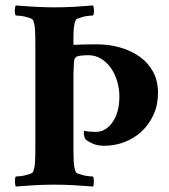

<svg xmlns="http://www.w3.org/2000/svg" viewBox="-20 -682 622 706"><path d="M181 -655Q197 -655 215.5 -655.5Q234 -656 252.5 -657Q271 -658 289 -659.5Q307 -661 322 -662Q325 -658 325.5 -644Q326 -630 322 -625Q317 -625 307 -624Q297 -623 287 -620.5Q277 -618 268.5 -615Q260 -612 258 -607Q253 -596 251.5 -579Q250 -562 250 -539V-517Q270 -518 291 -518.5Q312 -519 335 -519Q382 -519 423 -507Q464 -495 495 -472.5Q526 -450 543.5 -417Q561 -384 561 -341Q561 -296 544.5 -260Q528 -224 500.5 -198.5Q473 -173 437.5 -159.5Q402 -146 364 -146Q337 -146 318.5 -155Q300 -164 295 -169Q292 -172 290 -180Q288 -188 288 -194Q288 -201 291 -201Q299 -199 310 -198Q321 -197 332 -197Q369 -197 394 -233Q419 -269 419 -327Q419 -357 410.5 -384.5Q402 -412 387 -433Q372 -454 351 -466.5Q330 -479 305 -479Q288 -479 273.5 -477Q259 -475 255 -467Q253 -462 252 -452.5Q251 -443 251 -432Q250 -420 250 -406V-145Q250 -113 251 -89.5Q252 -66 258 -51Q260 -46 268.5 -43Q277 -40 287 -37.5Q297 -35 307 -34Q317 -33 322 -33Q324 -30 324.5 -25Q325 -20 325 -14Q325 -8 324.5 -3Q324 2 322 4Q307 3 289 1.5Q271 0 251.5 -1Q232 -2 213.5 -2.5Q195 -3 179 -3Q163 -3 144.5 -2.5Q126 -2 107.5 -1Q89 0 71 1.5Q53 3 38 4Q37 2 36 -3Q35 -8 35 -14Q35 -20 35.5 -25Q36 -30 38 -33Q43 -33 53 -34Q63 -35 73 -37.5Q83 -40 91.5 -43Q100 -46 102 -51Q108 -66 109 -89.5Q110 -113 110 -145V-513Q110 -545 109 -568.5Q108 -592 102 -607Q100 -612 91.5 -615Q83 -618 73 -620.5Q63 -623 53 -624Q43 -625 38 -625Q34 -630 34.5 -644Q35 -658 38 -662Q53 -661 71 -659.5Q89 -658 108.5 -657Q128 -656 146.5 -655.5Q165 -655 181 -655Z"/></svg>

Font: Vermiglione
Style: Bold
Weight: 700
Version: Version 1.000